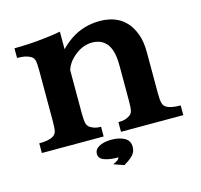

<svg xmlns="http://www.w3.org/2000/svg" viewBox="-100 -669 940 897"><g transform="rotate(-15 370.0 -220.0)"><path d="M264.2 -475.1Q287.1 -499 315.4 -518.3Q343.8 -537.6 379.4 -548.8Q415.5 -560.1 459 -560.1Q480 -560.1 502.7 -555.2Q525.4 -550.3 546.4 -539.1Q567.4 -527.8 585.9 -507.1Q604.5 -486.3 618.2 -450.2Q631.8 -415 631.8 -358.9V-165Q631.8 -132.3 635.7 -116.7Q639.2 -101.6 651.9 -94.2Q673.3 -81.1 720.2 -81.1V-34.2H418.9V-81.1Q439 -81.1 450 -84.2Q460.9 -87.4 472.2 -94.2Q485.4 -102.1 488.8 -116.7Q492.2 -130.4 492.2 -165V-332Q492.2 -378.4 483.6 -405.8Q475.1 -433.1 460.9 -446.8Q445.8 -461.9 429.2 -467Q412.6 -472.2 397 -472.2Q342.3 -472.2 296.4 -426.3Q274.4 -404.3 264.2 -375V-165Q264.2 -132.3 268.1 -116.7Q272 -101.6 283.7 -94.5Q295.4 -87.4 306.2 -84.5Q315.9 -81.1 335 -81.1V-34.2H36.1V-81.1Q83 -81.1 104 -94.2Q117.2 -102.1 120.6 -116.7Q124 -130.4 124 -165V-409.2Q124 -443.8 120.6 -458Q117.2 -472.2 104 -480Q81.5 -493.2 39.1 -493.2V-540Q73.2 -540 112.3 -542.2Q151.4 -544.4 190.9 -549.3Q210.4 -551.8 228.8 -554.2Q247.1 -556.6 264.2 -560.1ZM394 120.1 344.7 103Q374.5 90.3 376 78.1Q335 78.1 309.1 68.6Q283.2 59.1 283.2 37.1Q283.2 14.2 306.4 2Q329.6 -10.3 365.7 -10.3Q403.8 -10.3 428.7 3.7Q453.6 17.6 453.6 47.4Q453.6 71.8 437.3 88.4Q420.9 105 394 120.1Z"/></g></svg>

Font: BIZ UDPMincho
Style: Bold
Weight: 700
Designer: TypeBank Co., Ltd.
Foundry: Morisawa Inc.
Version: Version 1.06